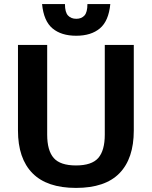

<svg xmlns="http://www.w3.org/2000/svg" viewBox="-20 -910 744 940"><path d="M352 10Q210 10 139 -62Q68 -134 68 -271V-690H211V-251Q211 -173 243 -136.5Q275 -100 352 -100Q429 -100 461 -136.5Q493 -173 493 -251V-690H635V-271Q635 -134 565 -62Q495 10 352 10ZM353 -735Q280 -735 237 -771Q194 -807 186 -890H298Q298 -850 313 -834Q328 -818 353.5 -818Q379 -818 393.5 -834Q408 -850 408 -890H520Q512 -807 469 -771Q426 -735 353 -735Z"/></svg>

Font: Mozilla Text ExtraLight
Style: Regular
Weight: 200
Designer: Studio DRAMA
Foundry: Studio DRAMA
Version: Version 1.000